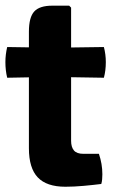

<svg xmlns="http://www.w3.org/2000/svg" viewBox="-24 -670 419 694"><path d="M80.5 -555.5Q80.5 -607.5 99.8 -628.5Q119 -649.5 165 -649.5H226L233 -642.5V-161Q233 -138.5 243.2 -126.2Q253.5 -114 277.5 -114H333.5Q346 -77.5 346 -40Q346 -31.5 345.2 -22Q344.5 -12.5 342 -5Q314.5 -1.5 278.5 1.8Q242.5 5 212.5 5Q144.5 5 112.5 -28.8Q80.5 -62.5 80.5 -134ZM351.5 -500Q358.5 -473.5 358.5 -445.5Q358.5 -415 351.5 -389L165 -392L2 -389Q-4.5 -415.5 -4.5 -445.5Q-4.5 -472.5 2 -500L169.5 -497.5Z"/></svg>

Font: Signika
Style: Bold
Weight: 700
Designer: Anna Giedry
Foundry: Anna Giedry
Version: Version 2.001